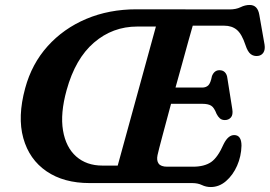

<svg xmlns="http://www.w3.org/2000/svg" viewBox="-20 -738 1087 774"><path d="M754.5 0H341Q237 0 167.5 -47.5Q98 -95 74 -181Q50 -267 81.5 -382.5Q108 -480.5 172 -551.8Q236 -623 327.8 -661.8Q419.5 -700.5 530 -700.5L905 -700Q931.5 -700 949.8 -709Q968 -718 986.5 -718Q1019 -718 1025.5 -677.5L1046.5 -558Q1049.5 -538 1042 -526.2Q1034.5 -514.5 1020 -512.5Q1003 -510.5 990.8 -519.8Q978.5 -529 969.5 -556.5Q955 -600.5 935 -617.5Q915 -634.5 883.5 -634.5H757Q750 -610.5 739 -571Q728 -531.5 714.8 -483.2Q701.5 -435 687.5 -385H795Q810.5 -385 819.8 -394Q829 -403 834.5 -431.5Q844 -455 864.5 -455Q879 -455 887 -446.2Q895 -437.5 896.5 -423.5L916.5 -297.5Q920 -275 910.8 -264.5Q901.5 -254 886.5 -254Q874 -254 866.2 -261Q858.5 -268 853 -279Q843 -305 830.8 -312.2Q818.5 -319.5 795.5 -319.5H669.5Q650 -247 634.5 -189Q619 -131 615 -112.5Q610.5 -91 619.5 -78.5Q628.5 -66 654 -66H757.5Q803.5 -66 830.8 -84.5Q858 -103 882 -158Q900 -193.5 924 -193.5Q953.5 -193.5 953.5 -150.5Q952.5 -108 935.8 -70Q919 -32 891.2 -8Q863.5 16 829.5 16Q810.5 16 794 8Q777.5 0 754.5 0ZM248.5 -374.5Q222.5 -280.5 234 -212.2Q245.5 -144 287.2 -107.2Q329 -70.5 392.5 -70.5H454.5L608.5 -631H533.5Q434 -631 358.8 -566.2Q283.5 -501.5 248.5 -374.5Z"/></svg>

Font: Fraunces 72pt S100 SemiBold
Style: Italic
Weight: 600
Italic angle: -16°
Version: Version 1.000; ttfautohint (v1.8.3)